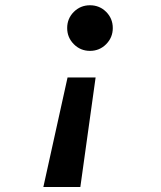

<svg xmlns="http://www.w3.org/2000/svg" viewBox="-20 -581 626 748"><path d="M148.9 147.5 243.2 -279.3H352.5L293 147.5ZM330.6 -382.8Q293.5 -382.8 267.6 -408.9Q241.7 -435.1 241.7 -471.7Q241.7 -508.8 267.6 -534.7Q293.5 -560.5 330.6 -560.5Q367.7 -560.5 393.6 -534.7Q419.4 -508.8 419.4 -471.7Q419.4 -435.1 393.6 -408.9Q367.7 -382.8 330.6 -382.8Z"/></svg>

Font: CaskaydiaCove NFP
Style: Bold Italic
Weight: 700
Italic angle: -10°
Designer: Aaron Bell
Foundry: Saja Typeworks
Version: Version 2111.001; VTT 6.35;Nerd Fonts 3.1.1